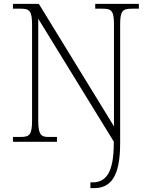

<svg xmlns="http://www.w3.org/2000/svg" viewBox="-20 -734 778 994"><path d="M448 240H466C549 240 602 187 602 8V-605C602 -679 614 -689 666 -689H699V-714H473V-689H509C558 -689 570 -679 570 -605V-80L181 -714H47V-689H87C132 -689 146 -679 146 -606V-109C146 -35 132 -25 86 -25H47V0H275V-25H231C194 -25 178 -35 178 -109V-637L569 -1V8C569 162 527 210 460 210H448Z"/></svg>

Font: Noto Serif Lao ExtraLight
Style: Regular
Weight: 200
Designer: Monotype Design Team
Foundry: Monotype Imaging Inc.
Version: Version 2.003